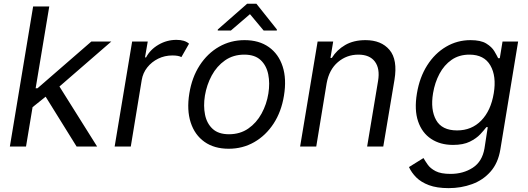

<svg xmlns="http://www.w3.org/2000/svg" viewBox="-20 -761 2742 997"><path d="M31.2 0 152 -727.3H235.8L165.1 -302.6H174.7L454.5 -545.5H558.2L288.7 -311.8L484.4 0H377.8L217 -258.9L149.1 -204.5L115.1 0Z M575.3 0 666.2 -545.5H747.2L733 -463.1H738.6Q759.9 -503.6 803.1 -528.8Q846.2 -554 896.3 -554Q939.6 -554 961.6 -534.1L921.9 -464.5Q907 -473 875 -473Q835.2 -473 801.3 -456.3Q767.4 -439.6 744.7 -410.9Q721.9 -382.1 715.9 -345.2L659.1 0Z M1167.6 11.4Q1092.3 11.4 1041.7 -24.5Q991.1 -60.4 970.2 -125Q949.2 -189.6 963.1 -275.6Q976.6 -359.4 1017 -421.7Q1057.5 -484 1117.5 -518.3Q1177.6 -552.6 1250 -552.6Q1325.3 -552.6 1376.1 -516.5Q1426.8 -480.5 1447.8 -415.7Q1468.8 -350.9 1454.5 -264.2Q1441.1 -181.1 1400.6 -119.1Q1360.1 -57.2 1300.1 -22.9Q1240.1 11.4 1167.6 11.4ZM1169 -63.9Q1226.6 -63.9 1269.2 -93.4Q1311.8 -122.9 1338.2 -171.2Q1364.7 -219.5 1373.6 -275.6Q1382.1 -328.8 1372.9 -374.8Q1363.6 -420.8 1333.5 -449Q1303.3 -477.3 1248.6 -477.3Q1191.1 -477.3 1148.4 -447.4Q1105.8 -417.6 1079.5 -369Q1053.3 -320.3 1044 -264.2Q1035.5 -210.9 1044.7 -165.3Q1054 -119.7 1084.2 -91.8Q1114.3 -63.9 1169 -63.9ZM1178.7 -602.3 1278 -687.5 1349.2 -602.3H1417.4L1417.8 -608L1311.5 -741.5H1263.2L1111 -608L1110.6 -602.3Z M1676.1 -328.1 1622.2 0H1538.4L1629.3 -545.5H1710.2L1696 -460.2H1703.1Q1728.7 -501.8 1772.4 -527.2Q1816.1 -552.6 1877.8 -552.6Q1959.9 -552.6 2002.7 -501.8Q2045.5 -451 2028.4 -346.6L1970.2 0H1886.4L1943.2 -340.9Q1953.8 -404.8 1926.7 -441.1Q1899.5 -477.3 1840.9 -477.3Q1780.2 -477.3 1734.6 -438.4Q1688.9 -399.5 1676.1 -328.1Z M2309.7 215.9Q2248.6 215.9 2207.4 200.5Q2166.2 185 2141.3 160Q2116.5 134.9 2103.7 106.5L2179 59.7Q2187.5 74.6 2201 93.9Q2214.5 113.3 2242 127.7Q2269.5 142 2319.6 142Q2385.3 142 2434.7 110.1Q2484 78.1 2495.7 9.9L2512.8 -100.9H2505.7Q2494.3 -85.9 2474.1 -64.1Q2453.8 -42.3 2419.7 -25.4Q2385.7 -8.5 2332.4 -8.5Q2266 -8.5 2218.8 -39.8Q2171.5 -71 2151.1 -130.7Q2130.7 -190.3 2144.9 -275.6Q2158.7 -359.4 2198.3 -421.7Q2237.9 -484 2296.2 -518.3Q2354.4 -552.6 2423.3 -552.6Q2476.6 -552.6 2505.1 -535Q2533.7 -517.4 2546.9 -495.2Q2560 -473 2566.8 -458.8H2575.3L2589.5 -545.5H2670.5L2578.1 15.6Q2566.4 85.9 2527.3 130.1Q2488.3 174.4 2431.5 195.1Q2374.6 215.9 2309.7 215.9ZM2353.7 -83.8Q2429 -83.8 2479 -135.1Q2529.1 -186.4 2544 -277Q2558.6 -365.4 2526.3 -421.3Q2494 -477.3 2417.6 -477.3Q2364 -477.3 2325.1 -450.3Q2286.2 -423.3 2262.1 -377.8Q2237.9 -332.4 2228.7 -277Q2214.5 -191.8 2244.5 -137.8Q2274.5 -83.8 2353.7 -83.8Z"/></svg>

Font: Inter UI
Style: Italic
Weight: 400
Italic angle: -9.39999°
Designer: Rasmus Andersson
Foundry: rsms
Version: 3.2;8d6f07862